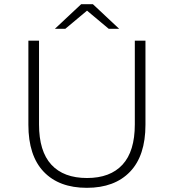

<svg xmlns="http://www.w3.org/2000/svg" viewBox="-20 -895 833 920"><path d="M116 -297V-700H167V-299Q167 -170 226 -106Q285 -42 397 -42Q508 -42 567 -106Q626 -170 626 -299V-700H677V-297Q677 -149 603 -72Q529 5 396 5Q263 5 189.5 -72Q116 -149 116 -297ZM501 -757 397 -844 293 -757H243L369 -875H425L551 -757Z"/></svg>

Font: Idrija Light
Style: Regular
Weight: 300
Designer: Julieta Ulanovsky
Foundry: Julieta Ulanovsky
Version: Version 7.200